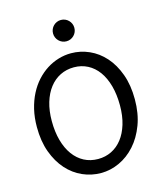

<svg xmlns="http://www.w3.org/2000/svg" viewBox="-135 -1034 982 1146"><g transform="rotate(-15 356.5 -460.5)"><path d="M654.3 -361.3Q654.3 -273.4 628.2 -204.1Q602.1 -134.8 558.8 -86.7Q515.6 -38.6 460.4 -13.2Q405.3 12.2 346.7 12.2Q287.6 12.2 233.4 -11.7Q179.2 -35.6 137.7 -82Q96.2 -128.4 71.3 -196Q46.4 -263.7 46.4 -351.6Q46.4 -410.2 58.3 -460.4Q70.3 -510.7 91.6 -552.2Q112.8 -593.8 142.1 -626Q171.4 -658.2 205.8 -680.2Q240.2 -702.1 278.6 -713.6Q316.9 -725.1 356.4 -725.1Q414.6 -725.1 468.5 -701.2Q522.5 -677.2 563.7 -630.9Q605 -584.5 629.6 -516.8Q654.3 -449.2 654.3 -361.3ZM559.1 -349.1Q559.1 -416.5 544.2 -470.5Q529.3 -524.4 502 -562Q474.6 -599.6 436.3 -619.6Q397.9 -639.6 351.6 -639.6Q305.2 -639.6 266.6 -620.4Q228 -601.1 200.2 -565.2Q172.4 -529.3 157 -478.3Q141.6 -427.2 141.6 -363.8Q141.6 -296.9 156.5 -243.2Q171.4 -189.5 199 -151.6Q226.6 -113.8 265.1 -93.5Q303.7 -73.2 351.6 -73.2Q396.5 -73.2 434.6 -92Q472.7 -110.8 500.2 -146.2Q527.8 -181.6 543.5 -232.9Q559.1 -284.2 559.1 -349.1ZM284.2 -866.7Q284.2 -880.4 289.3 -892.3Q294.4 -904.3 303.5 -913.3Q312.5 -922.4 324.5 -927.5Q336.4 -932.6 350.1 -932.6Q363.8 -932.6 375.7 -927.5Q387.7 -922.4 396.7 -913.3Q405.8 -904.3 410.9 -892.3Q416 -880.4 416 -866.7Q416 -853 410.9 -841.1Q405.8 -829.1 396.7 -820.1Q387.7 -811 375.7 -805.9Q363.8 -800.8 350.1 -800.8Q336.4 -800.8 324.5 -805.9Q312.5 -811 303.5 -820.1Q294.4 -829.1 289.3 -841.1Q284.2 -853 284.2 -866.7Z"/></g></svg>

Font: Andika Eur
Style: Regular
Weight: 400
Designer: Victor Gaultney, Annie Olsen, Julie Remington, Don Collingsworth, Eric Hays, Becca Hirsbrunner
Foundry: SIL International
Version: Version 5.000